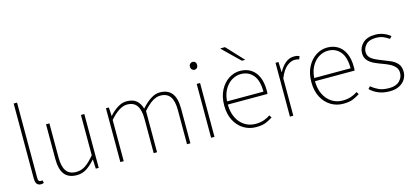

<svg xmlns="http://www.w3.org/2000/svg" viewBox="-61 -1178 3556 1647"><g transform="rotate(-15 1717.0 -355.0)"><path d="M144 8Q129 8 118 1.5Q107 -5 101.5 -19Q96 -33 96 -56V-722H126V-50Q126 -34 132 -27Q138 -20 148 -20Q151 -20 154.5 -20.5Q158 -21 164 -22L170 2Q164 5 158 6.5Q152 8 144 8Z M462 12Q389 12 353.5 -32.5Q318 -77 318 -170V-478H348V-174Q348 -95 375.5 -55.5Q403 -16 464 -16Q509 -16 546 -41Q583 -66 628 -120V-478H658V0H632L628 -82H626Q590 -40 551 -14Q512 12 462 12Z M850 0V-478H876L880 -402H882Q915 -440 955 -465Q995 -490 1034 -490Q1093 -490 1123.5 -462.5Q1154 -435 1166 -390Q1208 -437 1249 -463.5Q1290 -490 1330 -490Q1401 -490 1436.5 -445.5Q1472 -401 1472 -308V0H1442V-304Q1442 -384 1414.5 -423Q1387 -462 1328 -462Q1292 -462 1255 -438Q1218 -414 1176 -366V0H1146V-304Q1146 -384 1118.5 -423Q1091 -462 1032 -462Q964 -462 880 -366V0Z M1656 0V-478H1686V0ZM1670 -600Q1657 -600 1647.5 -610Q1638 -620 1638 -636Q1638 -651 1647.5 -660.5Q1657 -670 1670 -670Q1684 -670 1693 -660.5Q1702 -651 1702 -636Q1702 -620 1693 -610Q1684 -600 1670 -600Z M2054 12Q1994 12 1944.5 -18Q1895 -48 1865.5 -104Q1836 -160 1836 -238Q1836 -316 1865.5 -372.5Q1895 -429 1942 -459.5Q1989 -490 2042 -490Q2097 -490 2137.5 -464.5Q2178 -439 2200 -390Q2222 -341 2222 -270Q2222 -263 2222 -255Q2222 -247 2220 -238H1852V-266H2192Q2192 -365 2151 -413.5Q2110 -462 2042 -462Q2000 -462 1960 -437.5Q1920 -413 1894 -363.5Q1868 -314 1868 -240Q1868 -172 1892.5 -121.5Q1917 -71 1960 -43.5Q2003 -16 2056 -16Q2097 -16 2130 -27Q2163 -38 2188 -56L2202 -34Q2175 -16 2141.5 -2Q2108 12 2054 12ZM2082 -570 1932 -716 1934 -720H1972L2112 -570Z M2356 0V-478H2382L2386 -388H2388Q2411 -432 2445 -461Q2479 -490 2524 -490Q2536 -490 2547 -488Q2558 -486 2570 -480L2560 -454Q2551 -457 2542.5 -458.5Q2534 -460 2520 -460Q2487 -460 2451 -431.5Q2415 -403 2386 -332V0Z M2828 12Q2768 12 2718.5 -18Q2669 -48 2639.5 -104Q2610 -160 2610 -238Q2610 -316 2639.5 -372.5Q2669 -429 2716 -459.5Q2763 -490 2816 -490Q2871 -490 2911.5 -464.5Q2952 -439 2974 -390Q2996 -341 2996 -270Q2996 -263 2996 -255Q2996 -247 2994 -238H2626V-266H2966Q2966 -365 2925 -413.5Q2884 -462 2816 -462Q2774 -462 2734 -437.5Q2694 -413 2668 -363.5Q2642 -314 2642 -240Q2642 -172 2666.5 -121.5Q2691 -71 2734 -43.5Q2777 -16 2830 -16Q2871 -16 2904 -27Q2937 -38 2962 -56L2976 -34Q2949 -16 2915.5 -2Q2882 12 2828 12Z M3242 12Q3185 12 3141.5 -6Q3098 -24 3068 -54L3086 -74Q3116 -49 3151.5 -32.5Q3187 -16 3244 -16Q3304 -16 3335 -47Q3366 -78 3366 -118Q3366 -150 3347.5 -171Q3329 -192 3301.5 -206Q3274 -220 3246 -230Q3209 -243 3174 -259Q3139 -275 3116.5 -300Q3094 -325 3094 -366Q3094 -416 3132.5 -453Q3171 -490 3244 -490Q3283 -490 3317 -476.5Q3351 -463 3376 -442L3358 -422Q3334 -439 3307 -450.5Q3280 -462 3242 -462Q3182 -462 3154 -432.5Q3126 -403 3126 -368Q3126 -339 3142 -320.5Q3158 -302 3183.5 -289.5Q3209 -277 3238 -266Q3276 -251 3313 -235.5Q3350 -220 3374 -193.5Q3398 -167 3398 -120Q3398 -85 3380 -55Q3362 -25 3327 -6.5Q3292 12 3242 12Z"/></g></svg>

Font: Source Sans 3 ExtraLight ExtraLight
Style: Regular
Weight: 250
Version: Version 3.052;hotconv 1.1.0;makeotfexe 2.6.0